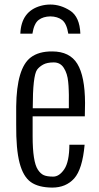

<svg xmlns="http://www.w3.org/2000/svg" viewBox="-20 -829 445 862"><path d="M206.1 -808.6Q252.4 -808.6 295.4 -780.8Q337.9 -752.9 340.8 -677.7H286.6Q279.3 -723.6 258.8 -739.3Q238.3 -754.9 206.1 -755.4Q173.8 -754.9 153.3 -739.3Q132.8 -723.6 125.5 -677.7H71.3Q75.2 -778.3 162.6 -802.7Q183.6 -808.6 206.1 -808.6ZM214.4 -598.1Q293 -598.1 327.1 -542.5Q361.3 -486.8 361.8 -366.7Q361.8 -330.1 360.8 -306.6H126.5V-217.3Q126.5 -103 149.9 -67.4Q162.1 -48.8 176.8 -42.5Q191.4 -36.1 218.8 -36.1Q246.1 -36.1 268.6 -69.3Q291 -102.5 291.5 -179.2H359.9Q350.1 -69.3 313 -27.8Q275.9 13.2 214.4 13.2Q152.3 12.7 118.2 -11.7Q84 -36.1 67.9 -97.7Q51.8 -159.2 52.7 -269.5V-351.1Q54.7 -523.4 118.2 -571.3Q154.3 -598.6 214.4 -598.1ZM127 -342.8H289.1Q288.6 -362.3 289.1 -382.3Q289.6 -402.3 288.6 -422.9Q288.1 -443.4 286.1 -461.4Q282.7 -499 266.6 -523.9Q251 -548.8 221.2 -548.8Q191.4 -548.8 173.8 -539.1Q156.2 -529.3 146.5 -516.1Q127 -488.8 127 -342.8Z"/></svg>

Font: Oswald-Light
Style: Light
Weight: 300
Designer: vernon adams
Foundry: vernon adams
Version: Version ; ttfautohint (v0.92.18-e454-dirty) -l 8 -r 50 -G 20